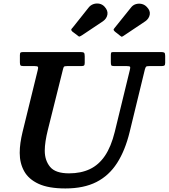

<svg xmlns="http://www.w3.org/2000/svg" viewBox="-20 -1043 950 1081"><path d="M655.5 -842.5Q661 -837.5 663.8 -836.5Q666.5 -835.5 673 -839.5L798.5 -923.5Q818.5 -937.5 823 -960Q827.5 -982.5 807 -1003.5Q794.5 -1017 777.5 -1020.8Q760.5 -1024.5 744.2 -1019.5Q728 -1014.5 717.5 -1000.5L625.5 -886Q619 -878.5 619.5 -875.2Q620 -872 627 -865ZM415 -844.5Q423.5 -836 428.2 -837.5Q433 -839 442.5 -845L560 -923.5Q581 -938.5 584.8 -961.2Q588.5 -984 568.5 -1005.5Q556.5 -1018.5 539.8 -1022Q523 -1025.5 506.5 -1020Q490 -1014.5 479 -1000.5L389.5 -888Q382.5 -881 381.2 -876.8Q380 -872.5 387.5 -865ZM334 -650.5Q337 -663.5 340 -667.2Q343 -671 359.5 -671H438.5Q450 -671 453.5 -674.5Q457 -678 457 -689V-726Q457 -742 452.5 -746Q448 -750 432.5 -750H112Q100 -750 96 -747.2Q92 -744.5 92 -732.5V-692Q92 -679.5 95.2 -675.2Q98.5 -671 112 -671H174Q191 -671 193.5 -666.5Q196 -662 192.5 -648.5L107 -300Q99.5 -269 95.2 -239.5Q91 -210 91 -182Q91 -124.5 116 -79.2Q141 -34 197.2 -8Q253.5 18 348 18Q451.5 18 522.5 -18Q593.5 -54 639 -124.8Q684.5 -195.5 710 -300L795.5 -651.5Q799 -664.5 802.8 -667.8Q806.5 -671 823.5 -671H890Q901 -671 905.5 -674.2Q910 -677.5 910 -689V-728.5Q910 -743 905.2 -746.5Q900.5 -750 886.5 -750H617.5Q607.5 -750 605.8 -745.8Q604 -741.5 604 -731.5V-693.5Q604 -680 606.5 -675.5Q609 -671 622 -671H692.5Q710 -671 712.2 -666.8Q714.5 -662.5 711 -649L626 -300Q605.5 -217 570.8 -165.8Q536 -114.5 485.8 -90.8Q435.5 -67 369 -67Q292 -67 262 -103.5Q232 -140 232 -194.5Q232 -219 236.5 -248.5Q241 -278 249 -310Z"/></svg>

Font: Besley SemiBold
Style: Italic
Weight: 600
Italic angle: -13°
Designer: Owen Earl
Foundry: indestructible type*
Version: Version 2.001